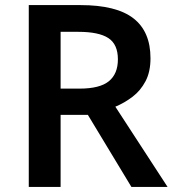

<svg xmlns="http://www.w3.org/2000/svg" viewBox="-20 -734 684 754"><path d="M296 -714Q437 -714 504 -662Q571 -610 571 -505Q571 -452 551.5 -415Q532 -378 500.5 -354Q469 -330 433 -315L638 0H496L325 -283H218V0H93V-714ZM288 -609H218V-386H292Q372 -386 407.5 -415Q443 -444 443 -501Q443 -560 405.5 -584.5Q368 -609 288 -609Z"/></svg>

Font: Noto Sans New Tai Lue SemiBold
Style: Regular
Weight: 600
Version: Version 2.003